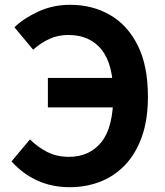

<svg xmlns="http://www.w3.org/2000/svg" viewBox="-20 -774 696 808"><path d="M273.3 13.8Q199.7 13.8 138.3 -13.7Q76.9 -41.2 28.4 -94.7L106 -187.3Q138.1 -155.4 178.3 -134.7Q218.5 -114 270.3 -114Q356.9 -114 406.9 -176.2Q456.8 -238.3 456.8 -374.3Q456.8 -503.6 407.4 -565.2Q358 -626.8 267.2 -626.8Q223.8 -626.8 187.6 -610.1Q151.4 -593.4 119.4 -564.8L40.8 -659.2Q79.6 -696.9 141.4 -725.4Q203.2 -753.8 275 -753.8Q369.1 -753.8 443 -711.1Q516.9 -668.4 559.7 -582.9Q602.5 -497.5 602.5 -367.3Q602.5 -269.8 576.9 -198.2Q551.3 -126.6 506.3 -79.6Q461.3 -32.5 401.8 -9.4Q342.2 13.8 273.3 13.8ZM181.5 -321.9V-446.1H520.9V-321.9Z"/></svg>

Font: Noto Sans TC
Style: Regular
Weight: 100
Designer: Ryoko NISHIZUKA 西塚涼子 (kana, bopomofo & ideographs); Paul D. Hunt (Latin, Greek & Cyrillic); Sandoll Communications 산돌커뮤니
Foundry: Adobe
Version: Version 2.004;hotconv 1.0.118;makeotfexe 2.5.65603